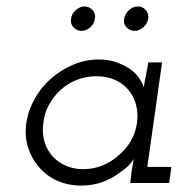

<svg xmlns="http://www.w3.org/2000/svg" viewBox="-20 -569 580 597"><path d="M62 -187Q56 -147 67 -111.5Q78 -76 101 -50Q123 -23 157 -7.5Q191 8 233 8Q269 8 300 -3.5Q331 -15 353 -33Q369 -43 379.5 -54Q390 -65 396 -75Q394 -65 392.5 -55.5Q391 -46 389 -35L385 0H506L513 -50H438L484 -375H441Q438 -355 434 -336Q430 -317 427 -297Q423 -311 412 -327Q401 -343 382 -356Q364 -368 340 -376Q316 -384 287 -384Q246 -384 208 -368Q170 -352 139 -325Q109 -299 88.5 -263Q68 -227 62 -187ZM115 -188Q118 -218 133 -244.5Q148 -271 170 -291Q193 -311 221 -321.5Q249 -332 280 -332Q310 -332 335.5 -321.5Q361 -311 378 -291Q395 -272 402.5 -245Q410 -218 406 -187Q402 -157 387 -131Q372 -105 349 -86Q327 -66 298.5 -54.5Q270 -43 239 -43Q210 -43 186.5 -53Q163 -63 146 -80Q127 -100 118.5 -128Q110 -156 115 -188ZM366 -511Q363 -495 373.5 -484Q384 -473 399 -473Q413 -473 425.5 -484Q438 -495 441 -511Q443 -527 433 -538Q423 -549 409 -549Q394 -549 381.5 -538Q369 -527 366 -511ZM201 -511Q198 -495 208.5 -484Q219 -473 233 -473Q248 -473 260.5 -484Q273 -495 275 -511Q278 -527 267.5 -538Q257 -549 243 -549Q229 -549 216 -538Q203 -527 201 -511Z"/></svg>

Font: Josefin Slab Medium
Style: Italic
Weight: 500
Italic angle: -12°
Version: Version 2.000